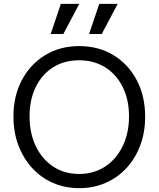

<svg xmlns="http://www.w3.org/2000/svg" viewBox="-20 -970 826 1000"><path d="M393 10Q318 10 255.5 -17.5Q193 -45 147 -95.5Q101 -146 75.5 -214Q50 -282 50 -363Q50 -470 94 -553Q138 -636 215.5 -683Q293 -730 392 -730Q493 -730 570.5 -683Q648 -636 692 -553Q736 -470 736 -362Q736 -281 710.5 -213Q685 -145 639 -95Q593 -45 530 -17.5Q467 10 393 10ZM392 -64Q469 -64 527.5 -102.5Q586 -141 619 -209Q652 -277 652 -364Q652 -450 619.5 -516Q587 -582 528.5 -619Q470 -656 392 -656Q314 -656 256 -619Q198 -582 166 -516.5Q134 -451 134 -364Q134 -276 166.5 -208.5Q199 -141 257 -102.5Q315 -64 392 -64ZM310 -793H244L297 -950H393ZM510 -793H444L497 -950H593Z"/></svg>

Font: Instrument Sans
Style: Regular
Weight: 400
Designer: Rodrigo Fuenzalida
Foundry: fragTYPE
Version: Version 1.000;gftools[0.9.28]